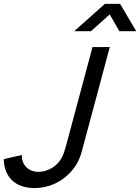

<svg xmlns="http://www.w3.org/2000/svg" viewBox="-108 -965 729 1000"><path d="M278.4 -802.5H365.9L463.3 -890L513.9 -802.5H601.4L517.5 -945H438.5ZM71.5 14.5C144 14.5 214.9 -15 268.4 -78.5C307.2 -124.5 314.8 -164 331.4 -226L463.8 -720H373.8L241.4 -226C229.5 -181.5 221.2 -150.5 201.2 -124.5C171.2 -85.5 126.1 -70 92.1 -70C40.5 -70 5.9 -105.8 5.9 -152.4C5.9 -154.1 5.9 -155.8 6 -157.5L-88.1 -136.5C-87.2 -44.5 -29.5 14.5 71.5 14.5Z"/></svg>

Font: Manrope
Style: MediumItalic
Weight: 500
Italic angle: -15°
Designer: Mikhail Sharanda
Foundry: Mikhail Sharanda
Version: Version 4.502;hotconv 1.0.109;makeotfexe 2.5.65596